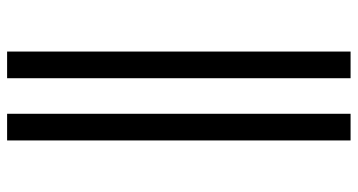

<svg xmlns="http://www.w3.org/2000/svg" viewBox="-253 -610 1006 540"><g transform="rotate(-90 250.0 -340.0)"><path d="M300 143V-823H375V143ZM125 143V-823H200V143Z"/></g></svg>

Font: Iosevka Slab
Style: Regular
Weight: 400
Monospace: yes
Designer: Belleve Invis
Foundry: Belleve Invis
Version: Version 11.2.4; ttfautohint (v1.8.3)